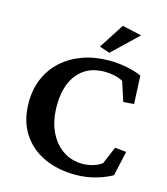

<svg xmlns="http://www.w3.org/2000/svg" viewBox="-114 -855 829 952"><g transform="rotate(15 300.0 -379.0)"><path d="M362.3 8.8Q270.5 8.8 199.2 -24.4Q127.9 -57.6 86.9 -122.1Q45.9 -186.5 45.9 -279.3Q45.9 -346.7 69.8 -402.3Q93.8 -458 138.2 -498Q182.6 -538.1 244.1 -560.1Q305.7 -582 380.9 -582Q423.8 -582 468.8 -573.2Q513.7 -564.5 545.9 -549.8L552.7 -405.3L498 -401.4L465.8 -501Q447.3 -511.7 422.4 -517.1Q397.5 -522.5 372.1 -522.5Q309.6 -522.5 268.1 -494.1Q226.6 -465.8 205.6 -416Q184.6 -366.2 184.6 -300.8Q184.6 -222.7 210.9 -167Q237.3 -111.3 281.7 -82Q326.2 -52.7 380.9 -52.7Q407.2 -52.7 434.6 -60.5Q461.9 -68.4 480.5 -83L517.6 -171.9L576.2 -166L547.9 -39.1Q517.6 -20.5 467.3 -5.9Q417 8.8 362.3 8.8ZM368.2 -619.1 315.4 -636.7 398.4 -765.6 498 -743.2Z"/></g></svg>

Font: Crimson Pro SemiBold
Style: Regular
Weight: 600
Designer: Jacques Le Bailly
Foundry: Baron von Fonthausen
Version: Version 1.003